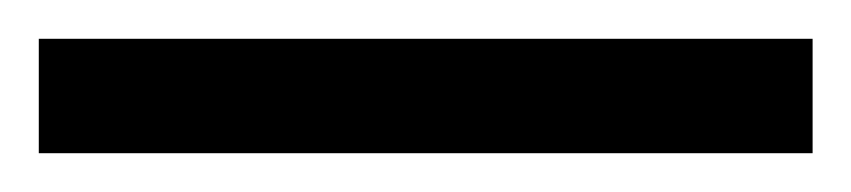

<svg xmlns="http://www.w3.org/2000/svg" viewBox="-24 -839 439 99"><path d="M-4 -760V-819H395V-760Z"/></svg>

Font: Noto Serif Tamil Condensed
Style: Regular
Weight: 400
Width: 3
Designer: Indian Type Foundry, Tom Grace, and the Monotype Design Team
Foundry: Monotype Imaging Inc.
Version: Version 2.004; ttfautohint (v1.8.4.7-5d5b)